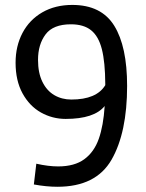

<svg xmlns="http://www.w3.org/2000/svg" viewBox="-20 -732 579 764"><path d="M485.8 -390.1Q485.8 -204.1 423.8 -96.4Q361.8 11.2 208.5 11.2Q164.6 11.2 114.7 2L124.5 -80.6Q172.4 -69.8 211.4 -69.8Q276.4 -69.8 315.4 -98.4Q354.5 -127 373 -179.4Q391.6 -231.9 396.5 -310.1Q355 -258.8 241.2 -258.8Q188.5 -258.8 142.8 -284.4Q97.2 -310.1 69.6 -360.6Q42 -411.1 42 -482.4Q42 -548.8 69.6 -601.1Q97.2 -653.3 148.4 -682.9Q199.7 -712.4 267.6 -712.4Q383.3 -712.4 434.6 -629.6Q485.8 -546.9 485.8 -390.1ZM398.9 -393.1V-397.9Q398.4 -484.9 385.3 -536.4Q372.1 -587.9 342.5 -611.6Q313 -635.3 262.2 -635.3Q191.4 -635.3 161.4 -595.2Q131.3 -555.2 131.3 -493.7Q131.3 -441.9 148.7 -406.5Q166 -371.1 196 -353.5Q226.1 -335.9 263.7 -335.9Q364.3 -335.9 398.9 -393.1Z"/></svg>

Font: Selawik
Style: Regular
Weight: 400
Designer: Aaron Bell
Foundry: Microsoft Corporation
Version: Version 1.01